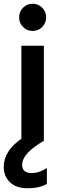

<svg xmlns="http://www.w3.org/2000/svg" viewBox="-44 -751 324 1024"><path d="M206 230Q165 253 103.5 253Q42 253 9 221Q-24 189 -24 139Q-24 54 70 -11V-507H190V0Q74 67 74 128Q74 172 126 172Q165 172 206 145ZM130 -731Q160 -731 181 -710Q202 -689 202 -658.5Q202 -628 181 -607Q160 -586 130 -586Q100 -586 79 -607Q58 -628 58 -658.5Q58 -689 79 -710Q100 -731 130 -731Z"/></svg>

Font: Hind Kochi SemiBold
Style: Regular
Weight: 600
Designer: Dhruvi Tolia
Foundry: Indian Type Foundry
Version: Version 0.702;PS 1.0;hotconv 1.0.81;makeotf.lib2.5.63406